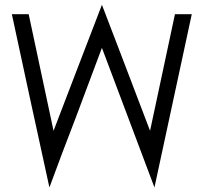

<svg xmlns="http://www.w3.org/2000/svg" viewBox="-20 -740 853 814"><path d="M634.8 54.7C661.1 -67.4 687.5 -190.4 713.9 -312.5C740.2 -434.6 766.6 -557.6 793 -679.7H721.7C668.9 -432.6 633.8 -268.6 616.2 -185.5C525.4 -422.9 458 -601.6 412.1 -719.7C377.9 -630.9 343.8 -542 309.6 -453.1C275.4 -364.3 241.2 -274.4 207 -185.5C189.5 -267.6 171.9 -349.6 154.3 -432.6C136.7 -515.6 119.1 -597.7 101.6 -679.7H30.3C56.6 -557.6 83 -434.6 109.4 -312.5L189.5 54.7C225.6 -43.9 262.7 -141.6 300.8 -240.2L412.1 -537.1Z"/></svg>

Font: My Font
Style: Regular
Weight: 400
Designer: Alfredo Marco Pradil
Version: Version 0.001